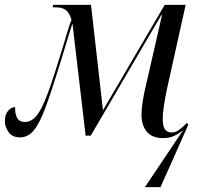

<svg xmlns="http://www.w3.org/2000/svg" viewBox="-20 -556 815 787"><path d="M574 211 731 -23Q715 -9 695 0.5Q675 10 648 10Q604 10 582 -16Q560 -42 560 -86Q560 -108 564.5 -138Q569 -168 577 -201L644 -494H641L352 0H331L277 -460Q262 -414 250.5 -375Q239 -336 223 -285Q190 -178 166 -114Q142 -50 118.5 -21.5Q95 7 62 7Q30 7 15 -14.5Q0 -36 0 -60Q0 -86 13 -101.5Q26 -117 42 -117Q41 -90 50 -73Q59 -56 82 -56Q104 -56 122.5 -73.5Q141 -91 160.5 -135.5Q180 -180 206 -262Q221 -308 234 -351.5Q247 -395 257 -428Q267 -461 273 -475Q264 -505 249 -515.5Q234 -526 208 -526H196L198 -536H353L402 -104L655 -536H741L663 -185Q657 -155 652 -123.5Q647 -92 647 -69Q647 -37 657 -25Q667 -13 683 -13Q699 -13 712 -22Q725 -31 746 -52L752 -45L638 211Z"/></svg>

Font: Noto Serif Display Condensed
Style: Italic
Weight: 400
Width: 3
Italic angle: -12°
Designer: Monotype Design Team
Foundry: Monotype Imaging Inc.
Version: Version 2.009